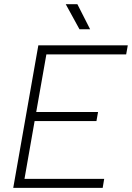

<svg xmlns="http://www.w3.org/2000/svg" viewBox="-20 -914 642 934"><path d="M44.4 0H479.5L486.8 -43.9H99.1L148.4 -325.2H449.2L457 -369.1H156.2L205.6 -649.4H593.8L601.6 -693.4H166.5L158.7 -649.4ZM366.7 -771.5H418.5L356.4 -893.6H299.8Z"/></svg>

Font: Cascadia Code PL ExtraLight
Style: Italic
Weight: 200
Italic angle: -10°
Monospace: yes
Designer: Aaron Bell
Foundry: Saja Typeworks
Version: Version 2404.023